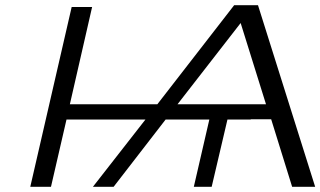

<svg xmlns="http://www.w3.org/2000/svg" viewBox="-20 -722 1238 742"><path d="M97 0 257 -695H336L250 -319H588L885 -702H977L1198 0H1109L1028 -261H949V-260H859L798 0H729L789 -260H620Q553 -174 419 0H339L542 -260H237L177 0ZM666 -319H1008Q998 -350 959 -476Q920 -602 910 -633Z"/></svg>

Font: Coval
Style: ExtraLight Italic
Weight: 200
Foundry: Context Ltd
Version: Version 001.000